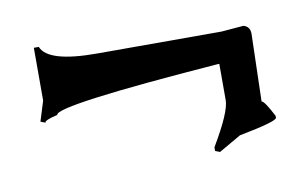

<svg xmlns="http://www.w3.org/2000/svg" viewBox="-59 -932 1108 710"><g transform="rotate(-10 495.0 -577.5)"><path d="M103.5 -827.1H122.1Q146.5 -765.6 329.1 -765.6H797.9L880.9 -772.5Q905.3 -765.6 905.3 -738.3L898.4 -485.4Q909.2 -484.4 940.4 -423.8V-417Q940.4 -403.3 797.9 -376L714.8 -328.1L697.3 -335V-348.6Q768.6 -468.8 768.6 -512.7V-649.4H762.7Q145.5 -602.5 145.5 -567.4Q97.7 -556.6 97.7 -546.9L80.1 -553.7L103.5 -628.9Z"/></g></svg>

Font: EG Dragon Caps 
Style: Regular
Weight: 400
Designer: Bill Roach / W.K. Roach
Version: Version 1.00 April 18, 2012, initial release